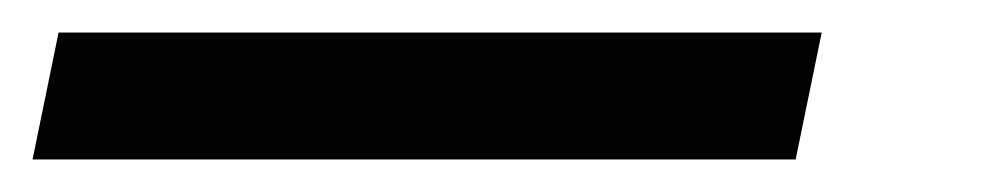

<svg xmlns="http://www.w3.org/2000/svg" viewBox="-62 -20 612 118"><path d="M-42 78 -26 0H443L427 78Z"/></svg>

Font: Geist
Style: Italic
Weight: 400
Italic angle: -12°
Designer: Basement.studio, Andrés Briganti, Mateo Zaragoza
Foundry: Basement.studio, Vercel, Andrés Briganti, Guido Ferreyra, Mateo Zaragoza
Version: Version 1.500